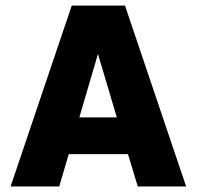

<svg xmlns="http://www.w3.org/2000/svg" viewBox="-20 -670 707 690"><path d="M648.9 0H475.1L439.9 -116.2H227.1L192.9 0H18.1L237.8 -649.9H429.2ZM332 -476.1 265.1 -248H399.9Z"/></svg>

Font: Overused Grotesk ExtraBold
Style: Regular
Weight: 800
Version: Version 0.002